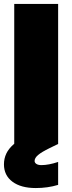

<svg xmlns="http://www.w3.org/2000/svg" viewBox="-22 -728 364 971"><path d="M153 86Q153 95 162 101Q171 107 187 107Q224 107 272 91V207Q219 223 159 223Q84 223 41 191Q-2 159 -2 103Q-2 74 10 48.5Q22 23 50 -1V-708H272V0L229 21Q188 41 170.5 56Q153 71 153 86Z"/></svg>

Font: Poppins Black A&M
Style: Regular
Weight: 900
Designer: Ninad Kale (Devanagari), Jonny Pinhorn (Latin)
Foundry: Indian Type Foundry
Version: 4.004